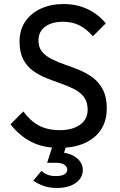

<svg xmlns="http://www.w3.org/2000/svg" viewBox="-20 -724 595 953"><path d="M275 10Q193 10 135 -20Q77 -50 32 -107L96 -171Q129 -125 172 -101.5Q215 -78 278 -78Q340 -78 377.5 -105Q415 -132 415 -179Q415 -218 397 -242Q379 -266 348.5 -281.5Q318 -297 282 -309.5Q246 -322 210 -336.5Q174 -351 144 -372.5Q114 -394 95.5 -429Q77 -464 77 -517Q77 -576 105.5 -617.5Q134 -659 183.5 -681.5Q233 -704 295 -704Q363 -704 417 -677.5Q471 -651 505 -608L441 -544Q410 -580 374.5 -598Q339 -616 293 -616Q237 -616 204 -591.5Q171 -567 171 -523Q171 -488 189.5 -466.5Q208 -445 238 -430Q268 -415 304.5 -402.5Q341 -390 377 -375Q413 -360 443 -337Q473 -314 491.5 -277.5Q510 -241 510 -186Q510 -94 446.5 -42Q383 10 275 10ZM262 209Q227 209 199 199.5Q171 190 145 173L186 124Q198 136 215.5 143Q233 150 256 150Q286 150 300 141Q314 132 314 118Q314 104 300 94Q286 84 258 84H214L245 -13H313L290 59L257 32Q318 30 354.5 55.5Q391 81 391 120Q391 159 356 184Q321 209 262 209Z"/></svg>

Font: Outfit Thin
Style: Regular
Weight: 400
Version: Version 1.100;gftools[0.9.27]